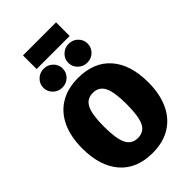

<svg xmlns="http://www.w3.org/2000/svg" viewBox="-322 -1206 1334 1334"><g transform="rotate(-45 345.0 -538.5)"><path d="M670 -349Q670 -236 632 -153Q594 -70 521 -25Q448 20 345 20Q189 20 104.5 -77.5Q20 -175 20 -349Q20 -462 58 -544.5Q96 -627 169 -671.5Q242 -716 345 -716Q501 -716 585.5 -619.5Q670 -523 670 -349ZM234 -349Q234 -229 260 -177.5Q286 -126 345 -126Q405 -126 430.5 -177Q456 -228 456 -349Q456 -469 430 -519.5Q404 -570 345 -570Q286 -570 260 -519.5Q234 -469 234 -349ZM317 -838Q317 -799 289.5 -772Q262 -745 222 -745Q183 -745 155 -772Q127 -799 127 -838Q127 -876 155 -903Q183 -930 222 -930Q262 -930 289.5 -903Q317 -876 317 -838ZM562 -838Q562 -799 534.5 -772Q507 -745 467 -745Q428 -745 400 -772Q372 -799 372 -838Q372 -876 400 -903Q428 -930 467 -930Q507 -930 534.5 -903Q562 -876 562 -838ZM186 -963V-1097H511V-963Z"/></g></svg>

Font: FiraGO Heavy
Style: Regular
Weight: 900
Designer: bBox Type
Foundry: bBox Type GmbH
Version: Version 1.001